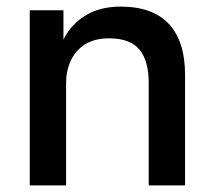

<svg xmlns="http://www.w3.org/2000/svg" viewBox="-20 -561 645 581"><path d="M70 -530H172V-441Q193 -485 237 -513Q281 -541 345 -541Q442 -541 491 -488.5Q540 -436 540 -335V0H430V-310Q430 -378 401.5 -411.5Q373 -445 310 -445Q266 -445 237 -426.5Q208 -408 194 -377Q180 -346 180 -310V0H70Z"/></svg>

Font: .
Style: 
Weight: 500
Designer: A.Korolkova, Vitaly Kuzmin
Foundry: ParaType Ltd
Version: Version 1.000; Glyphs 3.2, build 3192.0